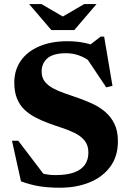

<svg xmlns="http://www.w3.org/2000/svg" viewBox="-20 -886 622 920"><path d="M477 -648 398 -661 462 -710.5H479L519 -474.5L489 -467.5L380.5 -629.5L417 -588Q389 -609.5 359 -620.2Q329 -631 297.5 -631Q235.5 -631 207.5 -607Q179.5 -583 179.5 -543Q179.5 -515 194 -496Q208.5 -477 233.2 -463.5Q258 -450 289.2 -439.2Q320.5 -428.5 354.5 -416.5Q388 -405 421.8 -389.5Q455.5 -374 483.2 -350.8Q511 -327.5 528 -293.2Q545 -259 545 -209.5Q545 -136.5 508.2 -87Q471.5 -37.5 408.8 -12Q346 13.5 267.5 13.5Q213.5 13.5 170.5 6.8Q127.5 0 80.5 -17L37.5 -211.5H67.5L216 -16.5L104 -87Q144.5 -66 176.8 -56.5Q209 -47 244.5 -47Q299.5 -47 334.5 -59.5Q369.5 -72 386.5 -96.2Q403.5 -120.5 403.5 -155Q403.5 -189 386.2 -211Q369 -233 340.5 -247.5Q312 -262 278 -273Q244 -284 211.5 -296Q179.5 -308 150 -323.2Q120.5 -338.5 97.5 -360.2Q74.5 -382 61.5 -413.8Q48.5 -445.5 48.5 -490Q48.5 -550.5 79.8 -595Q111 -639.5 168.2 -664Q225.5 -688.5 303 -688.5Q351.5 -688.5 392.5 -679Q433.5 -669.5 477 -648ZM294.5 -799H267.5L383.5 -866.5H442.5L336 -742H226L119.5 -866.5H178.5Z"/></svg>

Font: Newsreader 24pt
Style: Bold
Weight: 700
Designer: Hugues Gentile
Foundry: Production Type
Version: Version 1.003